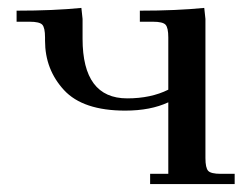

<svg xmlns="http://www.w3.org/2000/svg" viewBox="-20 -466 633 486"><path d="M22 -411V-439Q116 -439 186 -446L189 -418V-368Q189 -217 302 -217Q362 -217 406 -239V-371Q406 -396 399 -403.5Q392 -411 367 -411H334V-439Q427 -439 497 -446L500 -418V-66Q500 -41 507 -33.5Q514 -26 539 -26H574V0H360V-26H406V-207Q361 -186 297 -186Q190 -186 142 -238Q94 -290 94 -363V-371Q94 -396 87 -403.5Q80 -411 55 -411Z"/></svg>

Font: Dihjauti
Style: Bold
Weight: 700
Designer: T. Christopher White
Version: Version 3.0.0